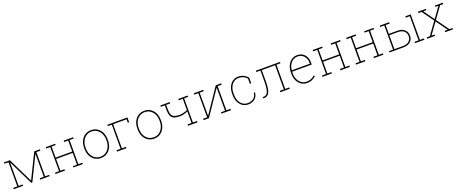

<svg xmlns="http://www.w3.org/2000/svg" viewBox="144 -2040 8441 3552"><g transform="rotate(-20 4364.5 -264.0)"><path d="M47.4 0V-26.4H127V-502H47.4V-528.3H163.1L401.4 -43.5L403.3 -40L643.6 -528.3H754.9V-502H675.3V-26.4H754.9V0H568.8V-26.4H648.4V-471.2L645.5 -471.7L413.6 0H393.1L156.2 -483.4L153.3 -482.9V-26.4H232.9V0Z M869.6 0V-26.4H949.2V-502H869.6V-528.3H1055.2V-502H975.6V-284.7H1302.2V-502H1222.7V-528.3H1408.7V-502H1329.1V-26.4H1408.7V0H1222.7V-26.4H1302.2V-258.3H975.6V-26.4H1055.2V0Z M1764.6 10.3Q1695.8 10.3 1643.6 -23.4Q1591.3 -57.1 1562 -116.7Q1532.7 -176.3 1532.7 -253.9V-274.4Q1532.7 -352.1 1562 -411.4Q1591.3 -470.7 1643.3 -504.4Q1695.3 -538.1 1763.7 -538.1Q1832.5 -538.1 1884.5 -504.4Q1936.5 -470.7 1965.8 -411.4Q1995.1 -352.1 1995.1 -274.4V-253.9Q1995.1 -176.3 1965.8 -116.7Q1936.5 -57.1 1884.5 -23.4Q1832.5 10.3 1764.6 10.3ZM1764.6 -16.1Q1826.7 -16.1 1872.6 -48.1Q1918.5 -80.1 1943.6 -134Q1968.8 -188 1968.8 -253.9V-274.4Q1968.8 -339.4 1943.4 -393.3Q1918 -447.3 1871.8 -479.5Q1825.7 -511.7 1763.7 -511.7Q1701.7 -511.7 1655.5 -479.5Q1609.4 -447.3 1584.2 -393.3Q1559.1 -339.4 1559.1 -274.4V-253.9Q1559.1 -187.5 1584.2 -133.5Q1609.4 -79.6 1655.5 -47.9Q1701.7 -16.1 1764.6 -16.1Z M2081.1 0V-26.4H2160.6V-502H2081.1V-528.3H2478V-434.6H2451.7V-501.5H2187V-26.4H2266.6V0Z M2812 10.3Q2743.2 10.3 2690.9 -23.4Q2638.7 -57.1 2609.4 -116.7Q2580.1 -176.3 2580.1 -253.9V-274.4Q2580.1 -352.1 2609.4 -411.4Q2638.7 -470.7 2690.7 -504.4Q2742.7 -538.1 2811 -538.1Q2879.9 -538.1 2931.9 -504.4Q2983.9 -470.7 3013.2 -411.4Q3042.5 -352.1 3042.5 -274.4V-253.9Q3042.5 -176.3 3013.2 -116.7Q2983.9 -57.1 2931.9 -23.4Q2879.9 10.3 2812 10.3ZM2812 -16.1Q2874 -16.1 2919.9 -48.1Q2965.8 -80.1 2991 -134Q3016.1 -188 3016.1 -253.9V-274.4Q3016.1 -339.4 2990.7 -393.3Q2965.3 -447.3 2919.2 -479.5Q2873 -511.7 2811 -511.7Q2749 -511.7 2702.9 -479.5Q2656.7 -447.3 2631.6 -393.3Q2606.4 -339.4 2606.4 -274.4V-253.9Q2606.4 -187.5 2631.6 -133.5Q2656.7 -79.6 2702.9 -47.9Q2749 -16.1 2812 -16.1Z M3478.5 0V-26.4H3558.1V-254.9Q3525.9 -238.8 3481.9 -227.3Q3438 -215.8 3404.3 -215.8Q3332.5 -215.8 3288.6 -233.2Q3244.6 -250.5 3224.6 -293.7Q3204.6 -336.9 3204.6 -414.1V-502H3125V-528.3H3310.5V-502H3231V-414.1Q3231 -347.2 3247.8 -309.8Q3264.6 -272.5 3302.7 -257.3Q3340.8 -242.2 3404.3 -242.2Q3442.9 -243.7 3487.1 -254.6Q3531.2 -265.6 3558.1 -279.8V-502H3478.5V-528.3H3664.1V-502H3584.5V-26.4H3664.1V0Z M3784.7 0V-26.4H3864.3V-502H3784.7V-528.3H3970.2V-502H3890.6V-51.8L3893.6 -50.8L4217.3 -528.3H4323.7V-502H4244.1V-26.4H4323.7V0H4137.7V-26.4H4217.3V-476.6L4214.4 -477.5L3890.6 0Z M4661.1 10.3Q4600.6 10.3 4552.2 -22.9Q4503.9 -56.2 4476.1 -115.5Q4448.2 -174.8 4448.2 -253.9V-274.4Q4448.2 -353.5 4475.3 -412.8Q4502.4 -472.2 4550.3 -505.1Q4598.1 -538.1 4660.2 -538.1Q4719.7 -538.1 4767.3 -512.9Q4814.9 -487.8 4846.7 -451.7V-338.4H4820.3V-441.9Q4789.1 -475.1 4749.5 -493.4Q4710 -511.7 4660.6 -511.7Q4605 -511.7 4563 -481.4Q4521 -451.2 4497.8 -397.7Q4474.6 -344.2 4474.6 -274.4V-253.9Q4474.6 -183.6 4498 -129.9Q4521.5 -76.2 4563.7 -46.1Q4606 -16.1 4662.6 -16.1Q4730.5 -16.1 4776.6 -50.8Q4822.8 -85.4 4831.5 -157.7H4854L4855 -154.8Q4845.7 -73.2 4793.5 -31.5Q4741.2 10.3 4661.1 10.3Z M4959.5 0V-25.9H4976.6Q5013.7 -25.9 5038.1 -50.3Q5062.5 -74.7 5074.7 -132.1Q5086.9 -189.5 5086.9 -288.1V-502H5007.3V-528.3H5481.4V-502H5401.9V-26.4H5481.4V0H5295.4V-26.4H5375V-501.5H5113.3V-288.1Q5113.3 -132.8 5081.5 -66.4Q5049.8 0 4975.1 0Z M5824.7 10.3Q5761.2 10.3 5711.4 -22.2Q5661.6 -54.7 5632.8 -112.1Q5604 -169.4 5604 -244.1V-275.4Q5604 -351.1 5631.8 -410.4Q5659.7 -469.7 5708.3 -503.9Q5756.8 -538.1 5818.4 -538.1Q5877.9 -538.1 5922.6 -511.5Q5967.3 -484.9 5991.9 -436.5Q6016.6 -388.2 6016.6 -322.3V-281.7H5630.4V-244.1Q5630.4 -178.7 5655.3 -127.2Q5680.2 -75.7 5724.1 -45.9Q5768.1 -16.1 5824.7 -16.1Q5875 -16.1 5913.8 -33.4Q5952.6 -50.8 5982.9 -80.6L5997.1 -60.1Q5964.4 -28.8 5922.9 -9.3Q5881.3 10.3 5824.7 10.3ZM5635.7 -308.1H5990.2V-324.2Q5990.2 -377.9 5969 -420.4Q5947.8 -462.9 5909.2 -487.3Q5870.6 -511.7 5818.4 -511.7Q5768.6 -511.7 5728.5 -485.4Q5688.5 -459 5663.6 -413.6Q5638.7 -368.2 5634.3 -311Z M6126 0V-26.4H6205.6V-502H6126V-528.3H6311.5V-502H6231.9V-284.7H6558.6V-502H6479V-528.3H6665V-502H6585.4V-26.4H6665V0H6479V-26.4H6558.6V-258.3H6231.9V-26.4H6311.5V0Z M6785.6 0V-26.4H6865.2V-502H6785.6V-528.3H6971.2V-502H6891.6V-284.7H7218.3V-502H7138.7V-528.3H7324.7V-502H7245.1V-26.4H7324.7V0H7138.7V-26.4H7218.3V-258.3H6891.6V-26.4H6971.2V0Z M7947.8 0V-26.4H8027.3V-502H7947.8V-528.3H8053.7V-26.4H8133.3V0ZM7719.7 -327.1Q7808.6 -327.1 7858.6 -281.5Q7908.7 -235.8 7908.7 -163.6Q7908.7 -90.3 7858.6 -45.2Q7808.6 0 7719.7 0H7445.3V-26.4H7524.9V-502H7445.3V-528.3H7630.9V-502H7551.3V-327.1ZM7551.3 -26.4H7719.7Q7800.8 -26.4 7841.6 -65.7Q7882.3 -105 7882.3 -164.6Q7882.3 -221.7 7841.3 -261.2Q7800.3 -300.8 7719.7 -300.8H7551.3Z M8187.5 0V-26.4H8249L8425.3 -271L8258.8 -502H8197.3V-528.3H8352.5V-502H8292L8441.9 -293.9L8591.3 -502H8530.8V-528.3H8686V-502H8624.5L8458 -271L8634.3 -26.4H8695.8V0H8541V-26.4H8601.6L8441.4 -248L8281.7 -26.4H8342.3V0Z"/></g></svg>

Font: Roboto Slab Thin
Style: Regular
Weight: 100
Designer: Google
Version: Version 2.000; ttfautohint (v1.8.1.43-b0c9)